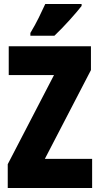

<svg xmlns="http://www.w3.org/2000/svg" viewBox="-20 -947 505 967"><path d="M208 -927Q193 -894 175 -857.5Q157 -821 133 -781V-767H254Q291 -802 331 -846.5Q371 -891 391 -917V-927ZM444 -147H206L438 -594V-714H24V-569H252L19 -120V0H444Z"/></svg>

Font: Noto Sans Display Condensed Black
Style: Regular
Weight: 900
Width: 3
Designer: Monotype Design team
Foundry: Monotype Imaging Inc.
Version: 1.000